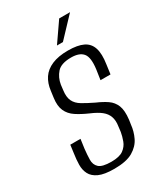

<svg xmlns="http://www.w3.org/2000/svg" viewBox="-165 -706 672 782"><g transform="rotate(-30 171.0 -314.5)"><path d="M136 7Q89 7 64 -4.5Q39 -16 29 -35.5Q19 -55 19.5 -79.5Q20 -104 24 -130L29 -168H77L71 -125Q68 -98 67.5 -75Q67 -52 82 -38Q97 -24 140 -24Q178 -24 196.5 -37.5Q215 -51 222.5 -71.5Q230 -92 233 -110L236 -135Q240 -160 233.5 -179Q227 -198 209.5 -212Q192 -226 161 -239Q129 -253 105.5 -268.5Q82 -284 71.5 -307.5Q61 -331 66 -367L70 -397Q74 -431 90 -455Q106 -479 136.5 -492Q167 -505 212 -505Q257 -505 283 -492.5Q309 -480 318 -452Q327 -424 320 -378L314 -334H267L274 -381Q281 -434 264.5 -454Q248 -474 209 -474Q162 -474 142.5 -452Q123 -430 118 -399L115 -374Q111 -344 120 -325Q129 -306 151 -293Q173 -280 204 -265Q232 -253 252.5 -239Q273 -225 282.5 -201.5Q292 -178 287 -136L284 -116Q281 -85 267.5 -57Q254 -29 223.5 -11Q193 7 136 7ZM184 -545 247 -636H298L212 -545Z"/></g></svg>

Font: Alumni Sans Thin Light
Style: Italic
Weight: 300
Italic angle: -8°
Version: Version 1.016